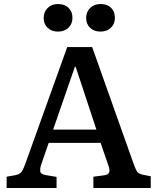

<svg xmlns="http://www.w3.org/2000/svg" viewBox="-20 -934 782 954"><path d="M13 0V-56L58 -64Q76 -68 85 -78Q94 -88 105 -118L314 -700H438L645 -117Q655 -90 662 -80Q669 -70 690 -66L729 -58V0H444V-56L498 -63Q518 -66 522.5 -77.5Q527 -89 518 -113L480 -224H222L185 -117Q178 -97 180 -82.5Q182 -68 208 -64L261 -55V0ZM244 -290H459L356 -602H352ZM479 -777Q448 -777 428 -795.5Q408 -814 408 -845Q408 -875 428 -894.5Q448 -914 479 -914Q513 -914 532 -895Q551 -876 551 -846Q551 -815 531 -796Q511 -777 479 -777ZM268 -777Q237 -777 217 -795.5Q197 -814 197 -845Q197 -875 217 -894.5Q237 -914 268 -914Q301 -914 320.5 -895Q340 -876 340 -846Q340 -815 320 -796Q300 -777 268 -777Z"/></svg>

Font: Literata 12pt Medium
Style: Regular
Weight: 500
Designer: Latin by Veronika Burian and Jose Scaglione. Greek by Irene Vlachou. Cyrillic by Vera Evstafieva.
Foundry: TypeTogether
Version: Version 3.002